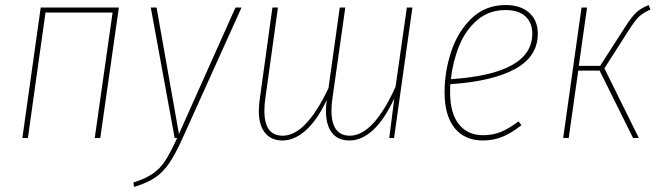

<svg xmlns="http://www.w3.org/2000/svg" viewBox="-20 -549 2650 764"><path d="M357 0 428 -499H161L91 0H69L142 -519H453L379 0Z M706 2Q677 66 653 101Q629 136 597.5 157.5Q566 179 513 195L511 177Q559 162 588 142Q617 122 637.5 90.5Q658 59 685 0H675L580 -519H603L692 -16L917 -519H941Z M1621 -519 1548 0H1529L1549 -158Q1511 -75 1465.5 -32.5Q1420 10 1371 10Q1325 10 1301 -20.5Q1277 -51 1277 -108Q1277 -128 1280 -150V-151Q1243 -72 1197.5 -31Q1152 10 1104 10Q1059 10 1034.5 -20.5Q1010 -51 1010 -106Q1010 -126 1013 -150L1064 -519H1086L1035 -152Q1032 -128 1032 -107Q1032 -9 1105 -9Q1197 -9 1287 -198L1332 -519H1354L1302 -152Q1299 -128 1299 -108Q1299 -59 1317.5 -34Q1336 -9 1372 -9Q1466 -9 1554 -204L1599 -519Z M1772 -214Q1771 -204 1771 -183Q1771 -98 1806 -54.5Q1841 -11 1902 -11Q1942 -11 1974 -24.5Q2006 -38 2043 -66L2055 -51Q2016 -20 1980 -5Q1944 10 1902 10Q1829 10 1789 -39.5Q1749 -89 1749 -182Q1749 -264 1775.5 -344Q1802 -424 1857 -476.5Q1912 -529 1992 -529Q2051 -529 2085.5 -498.5Q2120 -468 2120 -415Q2120 -324 2029.5 -274.5Q1939 -225 1772 -214ZM1774 -234Q2098 -255 2098 -415Q2098 -459 2070.5 -484Q2043 -509 1991 -509Q1926 -509 1879.5 -469.5Q1833 -430 1807.5 -367.5Q1782 -305 1774 -234Z M2568 -511Q2539 -498 2523.5 -483.5Q2508 -469 2484 -432L2385 -277L2522 0H2499L2366 -268H2281L2243 0H2221L2294 -519H2316L2283 -287H2368L2471 -447Q2495 -484 2512.5 -500Q2530 -516 2561 -529Z"/></svg>

Font: Fira Sans Condensed Thin
Style: Italic
Weight: 250
Width: 3
Italic angle: -8°
Designer: Carrois Corporate & Edenspiekermann AG
Foundry: Carrois Corporate GbR & Edenspiekermann AG
Version: Version 4.203